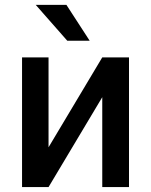

<svg xmlns="http://www.w3.org/2000/svg" viewBox="-20 -762 614 782"><path d="M177.7 -162.1V-528.3H69.8V0H177.7L396.5 -366.2V0H505.4V-528.3H396.5ZM250.5 -742.2H125.5L253.9 -596.2H345.2Z"/></svg>

Font: Bert Sans Medium
Style: Regular
Weight: 500
Designer: Christian Robertson (Google), Cristiano Sobral
Foundry: Google, Cristiano Sobral
Version: Version 3.101